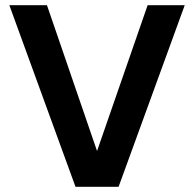

<svg xmlns="http://www.w3.org/2000/svg" viewBox="-20 -720 748 740"><path d="M271 0 16 -700H161L354 -138L549 -700H692L437 0Z"/></svg>

Font: DM Sans 11pt
Style: Bold
Weight: 700
Version: Version 4.004;gftools[0.9.30]